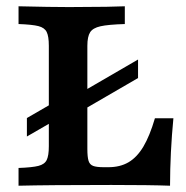

<svg xmlns="http://www.w3.org/2000/svg" viewBox="-20 -591 593 611"><path d="M135.4 -125.8V-445.2Q135.4 -475.4 128.6 -489.1Q121.9 -502.9 102.3 -507.9Q82.8 -512.9 39 -514.5V-571Q141.8 -568.5 199.7 -568.5Q272.7 -569 318.3 -569.4Q348.1 -569.8 377.2 -571V-514.5Q324 -512.9 299.8 -507.4Q275.5 -502 266.8 -488.3Q258 -474.6 258 -445.2V-117.1Q258 -91.2 261.8 -79.2Q265.5 -67.2 276.3 -63.1Q287 -58.9 310.4 -58.9H324.6Q362.2 -58.9 389.1 -74.7Q416 -90.5 436.2 -124.3Q456.4 -158.1 473 -214.6H531.8Q521.4 -106.8 521.1 0Q457.6 -2.4 334.3 -2.4Q133.3 -2.4 39 0V-56.5Q82.8 -58.1 102.3 -63.1Q121.9 -68.1 128.6 -81.8Q135.4 -95.5 135.4 -125.8ZM184.2 -265.1 419.3 -401.6V-342.7L184.2 -206.2ZM65.6 -215.4 184.2 -284V-225.1L65.6 -156.6Z"/></svg>

Font: Playfair Micro SmCond SmLight
Style: Regular
Weight: 360
Width: 4
Designer: Claus Eggers Sørensen
Foundry: Claus Eggers Sørensen
Version: Version 2.100;Glyphs 3.2 (3219)